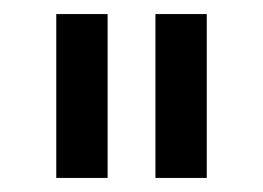

<svg xmlns="http://www.w3.org/2000/svg" viewBox="-20 -720 374 273"><path d="M60 -700H133V-467H60ZM201 -700H274V-467H201Z"/></svg>

Font: Montserrat arm2
Style: Regular
Weight: 400
Designer: Julieta Ulanovsky
Foundry: Julieta Ulanovsky
Version: Version 6.000